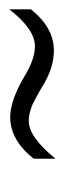

<svg xmlns="http://www.w3.org/2000/svg" viewBox="121 -566 142 425"><g transform="rotate(-90 192.5 -353.0)"><path d="M293.9 -305.2Q253.9 -305.2 211.9 -332Q210 -333 201.7 -337.9Q193.4 -342.8 190.7 -344Q188 -345.2 180.9 -349.1Q173.8 -353 170.2 -354.2Q166.5 -355.5 160.2 -357.4Q148.9 -360.8 137.2 -360.8Q102.5 -360.8 54.2 -301.8V-350.1Q95.7 -401.9 146 -401.9Q184.1 -401.9 239.3 -368.7Q275.4 -347.2 303.2 -347.2Q340.8 -347.2 384.8 -403.8V-356Q344.2 -305.2 293.9 -305.2Z"/></g></svg>

Font: Open Sans Hebrew Condensed Light
Style: Italic
Weight: 300
Width: 3
Italic angle: -12°
Foundry: Ascender Corporation, Yanek Iontef
Version: Version 2.001;PS 002.001;hotconv 1.0.70;makeotf.lib2.5.58329